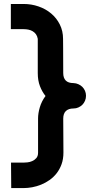

<svg xmlns="http://www.w3.org/2000/svg" viewBox="-20 -833 464 968"><path d="M413.6 -350.1Q413.6 -336.9 408.7 -325.2Q403.8 -313.5 395.3 -304.9Q386.7 -296.4 375.2 -291.3Q363.8 -286.1 350.6 -286.1Q325.7 -286.1 312.3 -273.4Q298.8 -260.7 298.8 -234.9L299.8 -64Q299.8 -31.2 290.5 -5.4Q281.2 20.5 265.6 40.5Q250 60.5 229.7 74.7Q209.5 88.9 187.3 97.9Q165 106.9 142.3 111.1Q119.6 115.2 99.6 115.2H36.6L35.6 -13.2H99.6Q106 -13.2 118.2 -14.4Q130.4 -15.6 142.3 -20.8Q154.3 -25.9 163.1 -35.9Q171.9 -45.9 171.9 -63V-235.8Q171.9 -262.2 180.9 -292.5Q189.9 -322.8 209.5 -349.1Q192.4 -370.1 181.4 -398.7Q170.4 -427.2 170.4 -464.8V-636.2V-637.2Q168 -650.9 161.4 -660.2Q154.8 -669.4 145 -675.3Q135.3 -681.2 123.3 -683.6Q111.3 -686 98.6 -686H34.7V-813H98.6Q138.2 -813 174.3 -800.5Q210.4 -788.1 238 -764.9Q265.6 -741.7 281.7 -709.2Q297.9 -676.8 297.9 -637.2Q297.9 -633.8 298.3 -591.1Q298.8 -548.3 298.8 -464.8Q298.8 -439.9 311.5 -427Q324.2 -414.1 350.6 -414.1Q363.8 -413.6 375.2 -408.4Q386.7 -403.3 395.3 -394.8Q403.8 -386.2 408.7 -374.8Q413.6 -363.3 413.6 -350.1Z"/></svg>

Font: Audiowide
Style: Regular
Weight: 400
Designer: Astigmatic (AOETI)
Foundry: Astigmatic (AOETI)
Version: Version 1.002